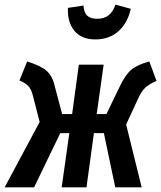

<svg xmlns="http://www.w3.org/2000/svg" viewBox="-32 -808 696 828"><path d="M643 -459Q610 -445 593 -428.5Q576 -412 560 -375L512 -271L579 0H465L416 -234H373L341 0H234L267 -234H228L115 0H-12L139 -282L110 -395Q103 -423 90.5 -436.5Q78 -450 52 -461L85 -543Q143 -525 169 -502.5Q195 -480 205 -433L236 -316H279L308 -529H415L385 -316H427L485 -436Q508 -485 534 -507Q560 -529 612 -543ZM261 -774 328 -784Q330 -753 344.5 -740Q359 -727 387 -727Q416 -727 435.5 -741.5Q455 -756 466 -788L532 -770Q518 -708 478.5 -673Q439 -638 379 -638Q319 -638 288.5 -675.5Q258 -713 261 -774Z"/></svg>

Font: Fira Sans Extra Condensed Medium
Style: Italic
Weight: 500
Width: 3
Italic angle: -8°
Designer: Carrois Corporate & Edenspiekermann AG
Foundry: Carrois Corporate GbR & Edenspiekermann AG
Version: Version 4.203